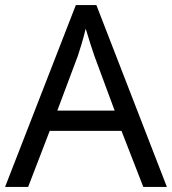

<svg xmlns="http://www.w3.org/2000/svg" viewBox="-20 -737 679 757"><path d="M545 0H638L360 -717H279L0 0H91L176 -221H459ZM352 -517 432 -301H206L287 -517C295 -540 308 -583 318 -624C325 -599 346 -533 352 -517Z"/></svg>

Font: Noto Sans Nandinagari
Style: Regular
Weight: 400
Designer: Ek Type
Foundry: Ek Type
Version: Version 1.002